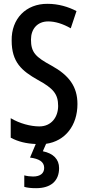

<svg xmlns="http://www.w3.org/2000/svg" viewBox="-20 -744 460 1004"><path d="M289 135C289 89 259 58 204 47L221 8C321 -6 385 -88 385 -200C385 -292 340 -351 249 -401C166 -446 142 -470 142 -537C142 -592 175 -632 232 -632C268 -632 308 -620 350 -596L380 -686C338 -708 286 -724 229 -724C116 -725 39 -646 41 -532C41 -419 93 -374 178 -326C259 -282 284 -252 284 -190C284 -131 248 -83 186 -83C140 -83 83 -98 36 -126V-24C75 -3 118 7 167 9L137 80C183 86 211 101 211 134C211 161 192 179 153 179C138 179 122 177 107 173V233C123 238 143 240 169 240C245 240 289 203 289 135Z"/></svg>

Font: Noto Sans Hebrew ExtraCondensed Medium
Style: Regular
Weight: 500
Width: 2
Designer: Monotype Design Team
Foundry: Monotype Imaging Inc.
Version: Version 2.004